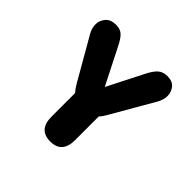

<svg xmlns="http://www.w3.org/2000/svg" viewBox="-162 -779 943 943"><g transform="rotate(45 309.5 -308.0)"><path d="M309 9.5Q227 9.5 227 -82V-245Q213.5 -260 199.5 -284L74.5 -501.5Q59 -527 59 -555.5Q59 -581.5 77.2 -603.2Q95.5 -625 133 -625Q162.5 -625 179.8 -608.5Q197 -592 215 -555L309 -369.5L404 -556.5Q422 -592.5 440.8 -608.8Q459.5 -625 488.5 -625Q525.5 -625 542 -603.5Q558.5 -582 558.5 -556.5Q558.5 -542.5 554 -527.8Q549.5 -513 542.5 -501.5L417 -284Q410.5 -272.5 404.2 -263.2Q398 -254 390.5 -246V-82Q390.5 9.5 309 9.5Z"/></g></svg>

Font: Sono Monospace
Style: Bold
Weight: 700
Designer: Tyler Finck
Foundry: Tyler Finck
Version: Version 2.112